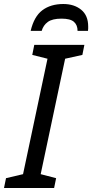

<svg xmlns="http://www.w3.org/2000/svg" viewBox="-40 -938 460 958"><path d="M-20 0 -10 -49 75 -69 197 -645 121 -664 131 -714H381L371 -664L285 -645L163 -69L240 -49L230 0ZM113 -784Q130 -856 171.5 -887Q213 -918 276 -918Q330 -918 365 -889.5Q400 -861 400 -806Q400 -801 400 -795.5Q400 -790 399 -784H347Q347 -813 329 -829Q311 -845 267 -845Q221 -845 198.5 -828.5Q176 -812 168 -784Z"/></svg>

Font: Noto Sans IKEA
Style: Italic
Weight: 400
Italic angle: -12°
Designer: Monotype Design Team
Foundry: Monotype Imaging Inc.
Version: Version 2.001